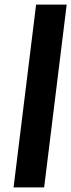

<svg xmlns="http://www.w3.org/2000/svg" viewBox="-20 -770 310 835"><path d="M172 45 270 -750H137L39 45Z"/></svg>

Font: Bluebird
Style: SfBdExtObl
Weight: 700
Designer: Jasper
Foundry: Cannot Into Space Fonts
Version: Version 0.98